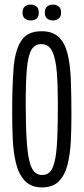

<svg xmlns="http://www.w3.org/2000/svg" viewBox="-20 -806 364 836"><path d="M163 10Q115 10 88 -19Q61 -48 49.5 -95.5Q38 -143 35.5 -201Q33 -259 33 -317Q33 -428 39 -507Q45 -586 72 -628Q99 -670 161 -670Q209 -670 235.5 -645Q262 -620 274 -572.5Q286 -525 288.5 -457.5Q291 -390 291 -304Q291 -250 288.5 -194.5Q286 -139 275 -92.5Q264 -46 237.5 -18Q211 10 163 10ZM164 -44Q184 -44 197 -57Q210 -70 218 -103Q226 -136 229 -196Q232 -256 232 -351Q232 -431 227.5 -490Q223 -549 208 -581.5Q193 -614 159 -614Q131 -614 116.5 -588.5Q102 -563 97 -506.5Q92 -450 92 -357Q92 -259 96 -197.5Q100 -136 108.5 -102.5Q117 -69 131 -56.5Q145 -44 164 -44ZM210 -717Q195 -717 185 -725.5Q175 -734 175 -751Q175 -769 185 -777.5Q195 -786 210 -786Q226 -786 236 -777.5Q246 -769 246 -751Q246 -734 236 -725.5Q226 -717 210 -717ZM113 -717Q98 -717 88 -725.5Q78 -734 78 -751Q78 -769 88 -777.5Q98 -786 113 -786Q129 -786 139 -777.5Q149 -769 149 -751Q149 -717 113 -717Z"/></svg>

Font: Bricolage Grotesque 48pt Condensed ExtraLight
Style: Regular
Weight: 200
Width: 3
Designer: Mathieu Triay
Foundry: Atelier Triay
Version: Version 1.000; ttfautohint (v1.8.4.7-5d5b);gftools[0.9.32]